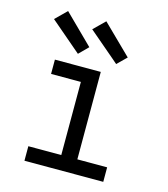

<svg xmlns="http://www.w3.org/2000/svg" viewBox="-114 -857 827 946"><g transform="rotate(15 300.0 -384.0)"><path d="M99 0V-74H267V-447H115V-520H349V-74H501V0ZM412 -577 389 -597 254 -712 311 -768 459 -623ZM217 -577 59 -712 116 -768 263 -623Z"/></g></svg>

Font: Iosevka Fixed Extended
Style: Regular
Weight: 400
Width: 7
Monospace: yes
Designer: Belleve Invis
Foundry: Belleve Invis
Version: Version 24.1.1; ttfautohint (v1.8.4)